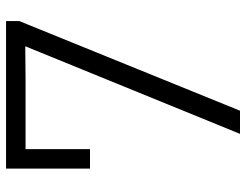

<svg xmlns="http://www.w3.org/2000/svg" viewBox="-110 -710 820 640"><g transform="rotate(-90 300.0 -390.0)"><path d="M58.1 -500V-779.8H549.8V-735.8L251 0H173.8L465.8 -715.8L356 -714.8H123V-500Z"/></g></svg>

Font: Cooper Hewitt
Style: Book
Weight: 705
Designer: Village Type and Design LLC
Foundry: Cooper Hewitt Smithsonian Design Museum
Version: 1.000